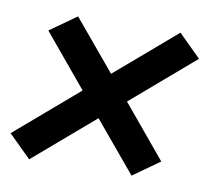

<svg xmlns="http://www.w3.org/2000/svg" viewBox="-75 -673 726 665"><g transform="rotate(10 288.0 -340.5)"><path d="M68 -79 280 -261 427 -85 520 -151 367 -335 587 -524 508 -602 296 -420 149 -596 56 -530 209 -346 -11 -157Z"/></g></svg>

Font: Iosevka Sparkle Oblique
Style: Bold
Weight: 700
Italic angle: -9°
Designer: Belleve Invis
Foundry: Belleve Invis
Version: Version 4.5.0; ttfautohint (v1.8.3)